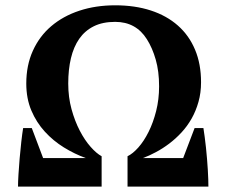

<svg xmlns="http://www.w3.org/2000/svg" viewBox="-20 -693 841 713"><path d="M46.9 0Q46.9 -17.1 48.6 -45.4Q50.3 -73.7 53 -105Q55.7 -136.2 59.1 -166.5Q62.5 -196.8 65.9 -217.3H98.1L140.1 -106H298.8Q256.8 -121.1 217.3 -145.5Q177.7 -169.9 146.5 -204.1Q115.2 -238.3 96.4 -282.7Q77.6 -327.1 77.6 -382.8Q77.6 -450.7 102.1 -504.6Q126.5 -558.6 170.4 -595.9Q214.4 -633.3 274.9 -653.3Q335.4 -673.3 407.7 -673.3Q481 -673.3 540 -654.1Q599.1 -634.8 640.6 -598.1Q682.1 -561.5 704.3 -508.5Q726.6 -455.6 726.6 -387.7Q726.6 -348.1 717 -314.5Q707.5 -280.8 691.4 -252.4Q675.3 -224.1 653.8 -200.9Q632.3 -177.7 608.4 -159.7Q584.5 -141.6 559.3 -128.2Q534.2 -114.7 510.7 -106H660.2L702.6 -217.3H735.4Q737.8 -202.6 740.2 -184.1Q742.7 -165.5 744.9 -144.8Q747.1 -124 748.8 -103Q750.5 -82 751.7 -62.7Q752.9 -43.5 753.4 -27.1Q753.9 -10.7 753.9 0H453.6V-112.8Q473.1 -122.1 493.9 -145.5Q514.6 -168.9 531.7 -203.1Q548.8 -237.3 559.8 -280.5Q570.8 -323.7 570.8 -372.6Q570.8 -428.2 558.3 -471.7Q545.9 -515.1 525.4 -547.4Q484.9 -611.8 407.7 -611.8Q361.3 -611.8 328.4 -595.5Q295.4 -579.1 274.4 -549.1Q253.4 -519 243.4 -476.8Q233.4 -434.6 233.4 -382.8Q233.4 -332 245.6 -287.6Q257.8 -243.2 276.4 -207.5Q294.9 -171.9 316.7 -147.5Q338.4 -123 357.4 -112.8V0Z"/></svg>

Font: PT Astra Serif
Style: Bold
Weight: 700
Designer: A.Korolkova, I. Chaeva
Foundry: ParaType Ltd
Version: Version 1.002